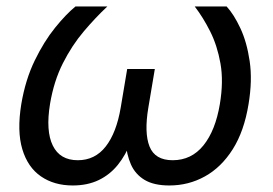

<svg xmlns="http://www.w3.org/2000/svg" viewBox="-20 -566 845 594"><path d="M205.1 7.8Q147.5 7.8 106.7 -20.3Q65.9 -48.3 49.1 -104.2Q32.2 -160.2 45.9 -244.1Q58.6 -319.3 87.4 -378.7Q116.2 -438 150.4 -480.2Q184.6 -522.5 213.4 -545.9H312Q275.9 -512.2 239.3 -469Q202.6 -425.8 174.6 -370.4Q146.5 -314.9 134.8 -244.6Q121.1 -161.1 143.3 -115.7Q165.5 -70.3 220.7 -70.3Q273.9 -70.3 307.1 -112.8Q340.3 -155.3 353.5 -233.4L373.5 -352.5H459L439 -233.4Q425.8 -155.3 442.6 -112.8Q459.5 -70.3 514.2 -70.3Q572.3 -70.3 609.4 -116.2Q646.5 -162.1 660.2 -244.1Q671.9 -314 662.1 -369.4Q652.3 -424.8 630.4 -468.5Q608.4 -512.2 582.5 -545.9H681.2Q703.6 -521.5 723.6 -478.8Q743.7 -436 752.4 -377Q761.2 -317.9 749 -244.1Q735.4 -160.2 700 -104.2Q664.6 -48.3 614 -20.3Q563.5 7.8 503.9 7.8Q456.1 7.8 427.2 -9.5Q398.4 -26.9 385 -57.4Q371.6 -87.9 368.7 -127.4H384.8Q369.1 -86.4 344.5 -55.9Q319.8 -25.4 285.2 -8.8Q250.5 7.8 205.1 7.8Z"/></svg>

Font: Inter Variable
Style: Italic
Weight: 400
Italic angle: -9.39999°
Designer: Rasmus Andersson
Foundry: rsms
Version: Version 4.001;git-9221beed3